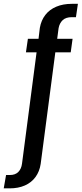

<svg xmlns="http://www.w3.org/2000/svg" viewBox="-102 -806 438 1029"><path d="M-82 203.5H-50.5Q-4 203.5 31.2 188Q66.5 172.5 88.2 142.8Q110 113 116 72.5L194.5 -525.5H277L287 -598H204.5L212 -655Q217 -682 234 -698Q251 -714 283 -714H305L315.5 -785.5H283.5Q236 -785.5 199.8 -770.2Q163.5 -755 141 -726Q118.5 -697 111.5 -656.5L104.5 -598H47.5L37 -525.5H94L16 71Q12.5 99 -3.8 115.5Q-20 132 -49.5 132H-69.5Z"/></svg>

Font: Anybody ExtraCondensed Medium
Style: Regular
Weight: 500
Width: 2
Version: Version 1.113;gftools[0.9.25]